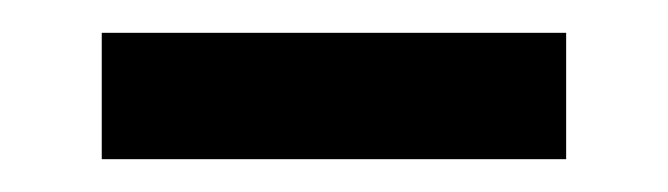

<svg xmlns="http://www.w3.org/2000/svg" viewBox="-20 -688 407 117"><path d="M42 -591V-668H325V-591Z"/></svg>

Font: Atkinson Hyperlegible Next Medium
Style: Regular
Weight: 500
Designer: Elliott Scott, Megan Eiswerth, Linus Boman, Theodore Petrosky, Letters from Sweden
Foundry: Applied Design Works, Letters from Sweden
Version: Version 2.001